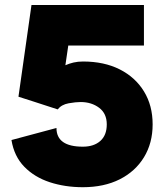

<svg xmlns="http://www.w3.org/2000/svg" viewBox="-20 -743 664 777"><path d="M213.4 -300.3 118.7 -331.1 54.7 -351.6 107.4 -722.7H562.5V-558.6H256.3L244.6 -479Q259.8 -485.8 277.6 -490Q295.4 -494.1 315.9 -494.1Q401.4 -494.1 464.6 -462.2Q527.8 -430.2 562.7 -373Q597.7 -315.9 597.7 -239.7Q597.7 -164.1 562.7 -106.7Q527.8 -49.3 464.4 -17.3Q400.9 14.6 315.4 14.6Q243.2 14.6 181.4 -5.6Q119.6 -25.9 78.4 -68.1Q37.1 -110.4 26.4 -176.3L208.5 -225.1Q208.5 -149.4 315.4 -149.4Q359.9 -149.4 386 -172.6Q412.1 -195.8 412.1 -239.7Q412.1 -283.7 381.1 -306.9Q350.1 -330.1 306.2 -330.1Q286.6 -330.1 257.8 -325Q229 -319.8 213.4 -300.3Z"/></svg>

Font: Giphurs Black
Style: Regular
Weight: 900
Version: Version 0.920; ttfautohint (v1.8.4.7-5d5b)